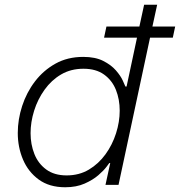

<svg xmlns="http://www.w3.org/2000/svg" viewBox="-20 -780 759 810"><path d="M255 10Q188 10 143.5 -22.5Q99 -55 77 -107Q55 -159 55 -219Q55 -276 73.5 -333Q92 -390 127.5 -436.5Q163 -483 214 -511.5Q265 -540 331 -540Q382 -540 415.5 -523Q449 -506 469 -483Q489 -460 498 -440Q507 -420 509 -415H514L558 -621H419L429 -668H568L588 -760H643L623 -668H719L709 -621H613L480 0H425L445 -92H441Q441 -92 429.5 -76.5Q418 -61 395 -41Q372 -21 337 -5.5Q302 10 255 10ZM261 -40Q314 -40 355 -64.5Q396 -89 425 -129Q454 -169 469.5 -217.5Q485 -266 485 -313Q485 -361 469 -401Q453 -441 419 -465.5Q385 -490 332 -490Q279 -490 238 -466Q197 -442 168 -401.5Q139 -361 124 -313Q109 -265 109 -218Q109 -171 125 -130.5Q141 -90 175 -65Q209 -40 261 -40Z"/></svg>

Font: Be Vietnam Pro ExtraLight
Style: Italic
Weight: 200
Italic angle: -12°
Designer: Lam Bao, Tony Le, Vietanh Nguyen
Foundry: Yellow Type Foundry
Version: Version 1.002; ttfautohint (v1.8.3)